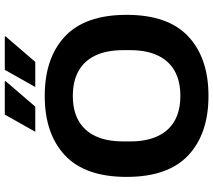

<svg xmlns="http://www.w3.org/2000/svg" viewBox="-66 -846 924 833"><g transform="rotate(-90 396.5 -430.0)"><path d="M396.4 12Q232.2 12 138.6 -75.7Q45 -163.3 45 -343.2Q45 -523.1 138.6 -610.8Q232.2 -698.4 396.4 -698.4Q560.7 -698.4 654.4 -610.8Q748.1 -523.1 748.1 -343.2Q748.1 -163.3 654.4 -75.7Q560.7 12 396.4 12ZM396.4 -110Q461.1 -110 505.2 -135Q549.3 -160.1 572.1 -208.7Q594.9 -257.2 594.9 -326.9V-358Q594.9 -429.3 572.1 -477.8Q549.3 -526.3 505.2 -551.4Q461.1 -576.5 396.4 -576.5Q332 -576.5 288.2 -551.4Q244.3 -526.3 221.7 -477.8Q199 -429.3 199 -358V-326.9Q199 -257.2 221.7 -208.7Q244.3 -160.1 288.2 -135Q332 -110 396.4 -110ZM435 -739.5 509.5 -871.7H653.7L654.9 -868.5L544 -739.5ZM240.8 -739.5 315.3 -871.7H459.4L460.7 -868.5L349.8 -739.5Z"/></g></svg>

Font: Archivo Variable SemiBold
Style: Regular
Weight: 600
Designer: Hector Gatti
Foundry: Omnibus-Type
Version: Version 2.001